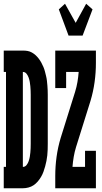

<svg xmlns="http://www.w3.org/2000/svg" viewBox="-22 -1005 542 1025"><path d="M-2 0V-114H10V-621H-2V-735H100Q113 -735 125 -733Q137 -731 148.5 -724.5Q160 -718 169 -709.5Q178 -701 185.5 -691Q193 -681 199 -670Q205 -659 210 -647Q215 -635 218 -623Q221 -611 224 -599Q227 -587 228.5 -574Q230 -561 231 -548.5Q232 -536 232.5 -523.5Q233 -511 233 -499V-237Q233 -221 232.5 -206Q232 -191 230.5 -176Q229 -161 226 -146Q223 -131 219 -116.5Q215 -102 210 -88Q205 -74 197 -60.5Q189 -47 179 -35.5Q169 -24 157 -16Q145 -8 130 -4Q115 0 100 0ZM100 -114Q112 -114 119.5 -123.5Q127 -133 131 -144.5Q135 -156 137 -167.5Q139 -179 140 -190.5Q141 -202 141.5 -213.5Q142 -225 142 -237V-499Q142 -510 141.5 -521.5Q141 -533 140 -544.5Q139 -556 137 -567.5Q135 -579 131 -590.5Q127 -602 119.5 -611.5Q112 -621 100 -621ZM344 -815 292 -955 325 -985 382 -883 438 -985 472 -955 419 -815ZM273 0V-66Q273 -117 280 -168Q287 -219 302 -269L379 -515Q387 -541 391.5 -567.5Q396 -594 398 -621H331V-535H273V-735H490V-669Q490 -618 483 -567Q476 -516 461 -466L384 -220Q376 -194 371.5 -167.5Q367 -141 365 -114H432V-200H490V0Z"/></svg>

Font: Iosevka Curly Slab Heavy
Style: Regular
Weight: 900
Monospace: yes
Designer: Belleve Invis
Foundry: Belleve Invis
Version: Version 22.1.2; ttfautohint (v1.8.4)